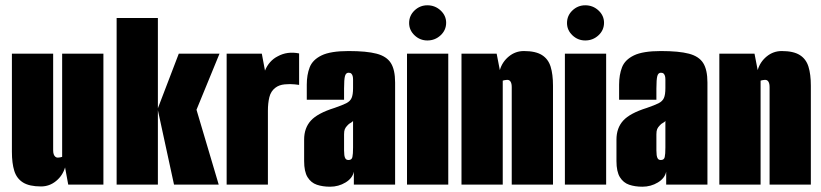

<svg xmlns="http://www.w3.org/2000/svg" viewBox="-20 -698 3106 726"><path d="M135 7Q91 7 67 -8Q43 -23 34 -52Q25 -81 25 -124V-495H181V-130Q181 -121 183 -115Q185 -109 189 -105.5Q193 -102 198 -102Q201 -102 204 -102.5Q207 -103 210 -103.5Q213 -104 215 -105V-495H371V0H238L226 -65Q217 -34 192 -13.5Q167 7 135 7Z M638 0 576 -286 656 -495H810L723 -283L807 0ZM421 0V-630H577V0Z M837 0V-495H970L982 -431Q989 -449 1001.5 -463Q1014 -477 1030 -485Q1066 -505 1111 -496V-377Q1111 -377 1094.5 -379Q1078 -381 1056.5 -379Q1035 -377 1021 -366Q1004 -353 998.5 -330.5Q993 -308 993 -279V0Z M1228 8Q1200 8 1178 0.5Q1156 -7 1143 -28Q1130 -49 1130 -89V-170Q1130 -214 1155.5 -242Q1181 -270 1245 -290Q1274 -300 1289 -307.5Q1304 -315 1309.5 -327.5Q1315 -340 1315 -365V-397Q1315 -405 1313.5 -410.5Q1312 -416 1308.5 -419.5Q1305 -423 1298 -423Q1288 -423 1284.5 -410.5Q1281 -398 1281 -363V-321H1140V-378Q1140 -415 1151 -443.5Q1162 -472 1196 -488.5Q1230 -505 1298 -505Q1366 -505 1404 -495Q1442 -485 1458 -459.5Q1474 -434 1474 -386V0H1318V-49Q1313 -24 1286.5 -8Q1260 8 1228 8ZM1298 -93Q1310 -93 1312.5 -104Q1315 -115 1315 -140V-241Q1313 -237 1306 -233.5Q1299 -230 1294 -224Q1287 -217 1284 -210Q1281 -203 1281 -190V-129Q1281 -120 1282 -111.5Q1283 -103 1286.5 -98Q1290 -93 1298 -93Z M1519 0V-495H1675V0ZM1596 -545Q1568 -545 1547.5 -564.5Q1527 -584 1527 -611Q1527 -639 1547.5 -658.5Q1568 -678 1596 -678Q1625 -678 1646 -658.5Q1667 -639 1667 -612Q1667 -584 1646 -564.5Q1625 -545 1596 -545Z M1725 0V-495H1858L1870 -433Q1879 -464 1904 -484.5Q1929 -505 1961 -505Q2005 -505 2029 -490Q2053 -475 2062 -446Q2071 -417 2071 -374V0H1915V-368Q1915 -375 1914 -380Q1913 -385 1911 -388.5Q1909 -392 1906 -394Q1903 -396 1898 -396Q1896 -396 1892.5 -395.5Q1889 -395 1886 -394.5Q1883 -394 1881 -393V0Z M2116 0V-495H2272V0ZM2193 -545Q2165 -545 2144.5 -564.5Q2124 -584 2124 -611Q2124 -639 2144.5 -658.5Q2165 -678 2193 -678Q2222 -678 2243 -658.5Q2264 -639 2264 -612Q2264 -584 2243 -564.5Q2222 -545 2193 -545Z M2409 8Q2381 8 2359 0.5Q2337 -7 2324 -28Q2311 -49 2311 -89V-170Q2311 -214 2336.5 -242Q2362 -270 2426 -290Q2455 -300 2470 -307.5Q2485 -315 2490.5 -327.5Q2496 -340 2496 -365V-397Q2496 -405 2494.5 -410.5Q2493 -416 2489.5 -419.5Q2486 -423 2479 -423Q2469 -423 2465.5 -410.5Q2462 -398 2462 -363V-321H2321V-378Q2321 -415 2332 -443.5Q2343 -472 2377 -488.5Q2411 -505 2479 -505Q2547 -505 2585 -495Q2623 -485 2639 -459.5Q2655 -434 2655 -386V0H2499V-49Q2494 -24 2467.5 -8Q2441 8 2409 8ZM2479 -93Q2491 -93 2493.5 -104Q2496 -115 2496 -140V-241Q2494 -237 2487 -233.5Q2480 -230 2475 -224Q2468 -217 2465 -210Q2462 -203 2462 -190V-129Q2462 -120 2463 -111.5Q2464 -103 2467.5 -98Q2471 -93 2479 -93Z M2700 0V-495H2833L2845 -433Q2854 -464 2879 -484.5Q2904 -505 2936 -505Q2980 -505 3004 -490Q3028 -475 3037 -446Q3046 -417 3046 -374V0H2890V-368Q2890 -375 2889 -380Q2888 -385 2886 -388.5Q2884 -392 2881 -394Q2878 -396 2873 -396Q2871 -396 2867.5 -395.5Q2864 -395 2861 -394.5Q2858 -394 2856 -393V0Z"/></svg>

Font: Alumni Sans Black
Style: Regular
Weight: 900
Designer: Robert E. Leuschke
Foundry: Robert E. Leuschke
Version: Version 1.018